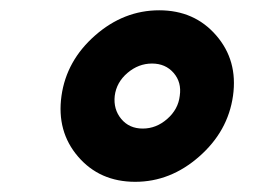

<svg xmlns="http://www.w3.org/2000/svg" viewBox="-20 -691 502 375"><path d="M100.1 -503.9Q109.9 -572.8 165.8 -621.8Q221.7 -670.9 291 -670.9Q359.9 -670.9 402.3 -621.8Q444.8 -572.8 435.1 -503.9Q425.3 -434.6 369.1 -385.3Q313 -335.9 244.1 -335.9Q174.8 -335.9 132.6 -385Q90.3 -434.1 100.1 -503.9ZM204.1 -503.9Q201.2 -477.5 216.8 -458.7Q232.4 -439.9 258.8 -439.9Q285.2 -439.9 306.6 -458.7Q328.1 -477.5 331.1 -503.9Q335 -530.3 319.1 -548.6Q303.2 -566.9 276.9 -566.9Q250.5 -566.9 229 -548.6Q207.5 -530.3 204.1 -503.9Z"/></svg>

Font: Human Sans Bold
Style: Italic
Weight: 700
Italic angle: -8°
Designer: Tim Radville
Foundry: Continuum
Version: Version 1.000;FEAKit 1.0